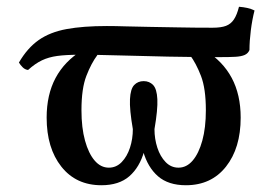

<svg xmlns="http://www.w3.org/2000/svg" viewBox="-20 -540 809 568"><path d="M280 8Q205 8 161.5 -47Q118 -102 118 -192Q118 -260 144.5 -309.5Q171 -359 223 -391L268 -377Q250 -353 235.5 -315.5Q221 -278 221 -214Q221 -162 231.5 -124Q242 -86 260 -65Q278 -44 302 -44Q324 -44 340 -60.5Q356 -77 364.5 -103Q373 -129 373 -158Q363 -216 364.5 -246.5Q366 -277 377 -288.5Q388 -300 405 -300Q422 -300 433 -288.5Q444 -277 445.5 -246.5Q447 -216 437 -158Q437 -129 445.5 -103Q454 -77 470 -60.5Q486 -44 508 -44Q532 -44 550 -65Q568 -86 578.5 -124Q589 -162 589 -214Q589 -278 574.5 -315.5Q560 -353 542 -377L587 -391Q639 -359 665.5 -309.5Q692 -260 692 -192Q692 -102 648.5 -47Q605 8 530 8Q478 8 447.5 -18.5Q417 -45 403.5 -92.5Q390 -140 390 -203H420Q420 -140 406.5 -92.5Q393 -45 362.5 -18.5Q332 8 280 8ZM63 -333Q54 -334 47 -341Q40 -348 36 -355Q61 -398 94.5 -421.5Q128 -445 177 -454Q226 -463 296 -463Q321 -463 352 -462Q383 -461 421 -460.5Q459 -460 505.5 -459Q552 -458 609 -458Q634 -458 648.5 -463.5Q663 -469 672 -482.5Q681 -496 687 -520Q700 -519 711.5 -516.5Q723 -514 733 -509Q726 -482 722 -450Q718 -418 718 -392Q714 -382 704 -377.5Q694 -373 676.5 -372Q659 -371 630 -371Q552 -371 477 -372.5Q402 -374 335 -376Q268 -378 215 -378Q175 -378 149.5 -374.5Q124 -371 104 -361.5Q84 -352 63 -333Z"/></svg>

Font: Vollkorn
Style: Regular
Weight: 400
Designer: Friedrich Althausen
Foundry: Friedrich Althausen
Version: Version 4.104